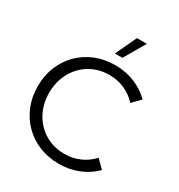

<svg xmlns="http://www.w3.org/2000/svg" viewBox="-225 -1124 1196 1286"><g transform="rotate(30 373.0 -481.5)"><path d="M694.8 -93.8Q644.5 -43 574.7 -14.2Q504.9 14.6 422.4 14.6Q339.8 14.6 270.3 -13.7Q200.7 -42 149.4 -93.5Q98.1 -145 69.8 -214.6Q41.5 -284.2 41.5 -366.2Q41.5 -448.7 69.8 -518.3Q98.1 -587.9 149.4 -639.2Q200.7 -690.4 270.3 -718.8Q339.8 -747.1 422.4 -747.1Q504.4 -747.1 574.2 -718.5Q644 -689.9 694.3 -639.2L634.3 -578.1Q595.2 -621.6 540.5 -646.2Q485.8 -670.9 420.9 -670.9Q357.9 -670.9 304.7 -648.2Q251.5 -625.5 212.2 -584.2Q172.9 -543 151.1 -487.3Q129.4 -431.6 129.4 -366.2Q129.4 -300.3 151.1 -244.9Q172.9 -189.5 212.2 -148.2Q251.5 -106.9 304.7 -84.2Q357.9 -61.5 420.9 -61.5Q485.8 -61.5 540.5 -86.2Q595.2 -110.8 634.3 -154.3ZM437.5 -813.5H379.4L456.1 -976.6H532.7Z"/></g></svg>

Font: Kumbh Sans
Style: Regular
Weight: 400
Version: Version 1.005